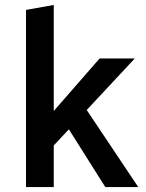

<svg xmlns="http://www.w3.org/2000/svg" viewBox="-20 -755 588 775"><path d="M85 0V-715L197 -735V-307L382 -519H524L330 -311L538 0H405L258 -233L197 -168V0Z"/></svg>

Font: Radio Canada Medium
Style: Regular
Weight: 500
Designer: Charles Daoud, Etienne Aubert Bonn, Alexandre Saumier Demers, Jacques Le Bailly
Foundry: Radio-Canada
Version: Version 2.104; ttfautohint (v1.8.4.7-5d5b);gftools[0.9.28.de